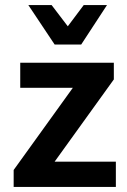

<svg xmlns="http://www.w3.org/2000/svg" viewBox="-20 -739 503 759"><path d="M438 0V-100H196L430 -425V-491H60V-392H268L34 -67V0ZM301 -563 403 -719H311L248 -635L184 -719H92L196 -563Z"/></svg>

Font: Falling Sky
Style: Med
Weight: 500
Designer: Paul D. Hunt
Foundry: Adobe Systems Incorporated
Version: Version 1.02